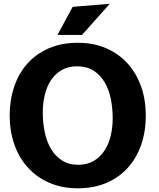

<svg xmlns="http://www.w3.org/2000/svg" viewBox="-20 -984 840 1012"><path d="M390 8.5Q306.5 8.5 240 -20.5Q173.5 -49.5 127 -100.8Q80.5 -152 55.8 -222.2Q31 -292.5 31 -375Q31 -457.5 55 -527.8Q79 -598 124.8 -649.2Q170.5 -700.5 237.5 -729.5Q304.5 -758.5 390 -758.5Q473.5 -758.5 540 -729.5Q606.5 -700.5 652.8 -649.2Q699 -598 723.8 -527.8Q748.5 -457.5 748.5 -375Q748.5 -292.5 724.5 -222.2Q700.5 -152 654.8 -100.8Q609 -49.5 542.2 -20.5Q475.5 8.5 390 8.5ZM574 -360.5Q574 -413.5 564 -463Q554 -512.5 531.5 -550.5Q509 -588.5 473.5 -611.5Q438 -634.5 387 -634.5Q339 -634.5 304.5 -614.2Q270 -594 248 -560.2Q226 -526.5 215.8 -482.5Q205.5 -438.5 205.5 -391.5Q205.5 -337.5 215.8 -287.8Q226 -238 248.5 -199.8Q271 -161.5 306.5 -138.5Q342 -115.5 392.5 -115.5Q440.5 -115.5 474.8 -136.2Q509 -157 531.2 -191.2Q553.5 -225.5 563.8 -269.5Q574 -313.5 574 -360.5ZM363 -948 558.5 -964 412.5 -800H283Z"/></svg>

Font: B612
Style: Bold
Weight: 700
Designer: Nicolas Chauveau, Thomas Paillot, Jonathan Favre-Lamarine, Jean-Luc Vinot
Foundry: AIRBUS
Version: Version 1.008